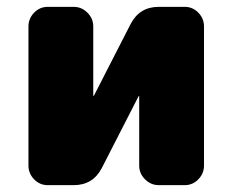

<svg xmlns="http://www.w3.org/2000/svg" viewBox="-20 -540 678 560"><path d="M519 -520Q542 -520 558.5 -503Q575 -486 575 -463V-57Q575 -34 558.5 -17Q542 0 519 0H443Q420 0 403 -17Q386 -34 386 -57V-259V-260L384 -259L277 -50Q251 0 195 0H119Q96 0 79.5 -17Q63 -34 63 -57V-463Q63 -486 79.5 -503Q96 -520 119 -520H195Q218 -520 235 -503Q252 -486 252 -463V-261V-260L254 -261L361 -470Q387 -520 443 -520Z"/></svg>

Font: Rounded Mplus 1c Black
Style: Regular
Weight: 900
Version: Version 1.059.20150529